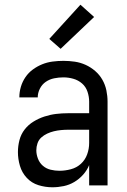

<svg xmlns="http://www.w3.org/2000/svg" viewBox="-20 -786 540 814"><path d="M202 8Q172 8 143 -1Q114 -10 93.5 -32Q73 -54 64.5 -83Q56 -112 56 -141Q56 -167 62.5 -192Q69 -217 84.5 -237Q100 -257 122 -270.5Q144 -284 168.5 -292Q193 -300 218 -303Q243 -306 269 -306H358V-355Q358 -376 351 -397Q344 -418 328 -432Q312 -446 291 -452Q270 -458 249 -458Q229 -458 209.5 -454Q190 -450 174 -439Q158 -428 149 -410Q140 -392 140 -373H62Q62 -396 68.5 -418Q75 -440 88 -459Q101 -478 119.5 -491.5Q138 -505 159 -513.5Q180 -522 203 -525Q226 -528 249 -528Q273 -528 297 -524.5Q321 -521 343 -511Q365 -501 383.5 -485Q402 -469 414 -448Q426 -427 431 -403Q436 -379 436 -355V0H358V-86Q349 -64 332.5 -45.5Q316 -27 295 -14.5Q274 -2 250 3Q226 8 202 8ZM232 -62Q256 -62 280.5 -68.5Q305 -75 323 -91.5Q341 -108 349.5 -131.5Q358 -155 358 -180V-236H269Q254 -236 238.5 -234.5Q223 -233 208.5 -229.5Q194 -226 180 -219.5Q166 -213 155 -203Q144 -193 139 -178.5Q134 -164 134 -149Q134 -131 141 -113Q148 -95 162 -83Q176 -71 194.5 -66.5Q213 -62 232 -62ZM237 -579 189 -621 321 -766 379 -714Z"/></svg>

Font: Iosevka www.saffi
Style: Regular
Weight: 400
Monospace: yes
Designer: Belleve Invis
Foundry: Belleve Invis
Version: Version 22.0.2; ttfautohint (v1.8.3)